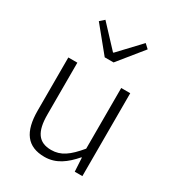

<svg xmlns="http://www.w3.org/2000/svg" viewBox="-196 -937 981 1069"><g transform="rotate(30 295.0 -402.5)"><path d="M253 13C327 13 381 -28 433 -88H436L441 0H490V-533H432V-143C372 -71 328 -39 266 -39C184 -39 150 -90 150 -199V-533H92V-192C92 -55 142 13 253 13ZM267 -635H324L452 -793L425 -818L297 -682H293L166 -818L138 -793Z"/></g></svg>

Font: Noto Sans Japanese Light
Style: Regular
Weight: 300
Designer: Ryoko NISHIZUKA (kana & ideographs); Paul D. Hunt (Latin, Greek & Cyrillic); Wenlong ZHANG (bopomofo); Sandoll Communica
Foundry: Adobe Systems Incorporated
Version: Version 1.000;PS 1;hotconv 1.0.78;makeotf.lib2.5.61930